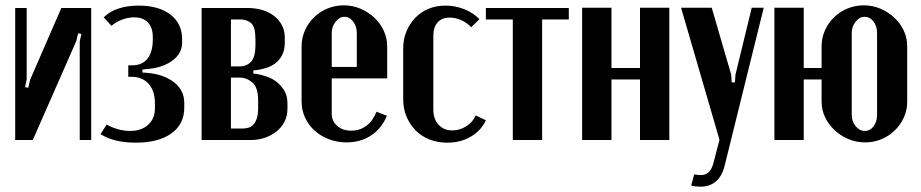

<svg xmlns="http://www.w3.org/2000/svg" viewBox="-20 -525 3454 720"><path d="M322 -495V0H279V-369L285 -398L273 -400L266 -371L103 0H37V-495H80V-227L74 -198L86 -196L93 -226L210 -495Z M489 10Q407 10 357 -22L380 -58Q399 -47 422 -40.5Q445 -34 468 -34Q510 -34 535.5 -57Q561 -80 561 -119V-136Q561 -184 538 -210Q515 -236 476 -237H461V-280H476Q513 -280 533 -305Q553 -330 553 -378V-386Q553 -422 534.5 -441Q516 -460 483 -460Q461 -460 438 -451.5Q415 -443 398 -428L369 -460Q391 -482 424.5 -493Q458 -504 500 -504Q575 -504 619 -470.5Q663 -437 663 -377V-366Q663 -324 625.5 -297Q588 -270 530 -266L514 -264V-253L530 -252Q593 -247 632 -217Q671 -187 671 -139V-121Q671 -59 622.5 -24.5Q574 10 489 10Z M1048 -367Q1048 -337 1037.5 -317.5Q1027 -298 1011 -286.5Q995 -275 976 -269.5Q957 -264 941 -262L930 -261V-249L941 -248Q959 -245 980 -238Q1001 -231 1018 -217.5Q1035 -204 1046.5 -184.5Q1058 -165 1058 -137V-118Q1058 -90 1046.5 -68Q1035 -46 1015.5 -31Q996 -16 972 -8Q948 0 922 0H736V-495H911Q934 -495 958 -489Q982 -483 1002 -469.5Q1022 -456 1035 -434.5Q1048 -413 1048 -383ZM879 -276Q905 -276 921.5 -293.5Q938 -311 938 -359V-376Q938 -424 922 -438Q906 -452 882 -452H846V-276ZM948 -149Q948 -197 926.5 -215.5Q905 -234 879 -234H846V-43H889Q901 -43 911.5 -46Q922 -49 930 -57.5Q938 -66 943 -81Q948 -96 948 -119Z M1111 -351Q1111 -383 1123.5 -411Q1136 -439 1157.5 -460Q1179 -481 1208 -493Q1237 -505 1269 -505Q1302 -505 1331.5 -492.5Q1361 -480 1383.5 -459Q1406 -438 1419 -410Q1432 -382 1432 -351V-231H1224V-98Q1224 -71 1244.5 -53Q1265 -35 1297 -35Q1329 -35 1353.5 -53Q1378 -71 1392 -106L1431 -91Q1411 -43 1371.5 -17Q1332 9 1279 9Q1244 9 1213 -3Q1182 -15 1159.5 -35.5Q1137 -56 1124 -84Q1111 -112 1111 -144ZM1318 -274V-401Q1318 -426 1304.5 -444Q1291 -462 1271 -462Q1253 -462 1238.5 -443.5Q1224 -425 1224 -401V-274Z M1492 -343Q1492 -378 1504 -407Q1516 -436 1537 -458Q1558 -480 1587 -492Q1616 -504 1650 -504Q1687 -504 1721 -490.5Q1755 -477 1778 -453L1747 -423Q1731 -440 1709.5 -449.5Q1688 -459 1666 -459Q1637 -459 1621 -441Q1605 -423 1605 -391V-114Q1605 -79 1624.5 -57.5Q1644 -36 1676 -36Q1704 -36 1728.5 -51.5Q1753 -67 1764 -92L1802 -74Q1784 -35 1745.5 -12.5Q1707 10 1657 10Q1621 10 1590.5 -2Q1560 -14 1538.5 -36Q1517 -58 1504.5 -87.5Q1492 -117 1492 -153Z M2113 -452H2013V0H1903V-452H1802V-495H2113Z M2273 -496V-270H2380V-496H2490V0H2380V-227H2273V0H2163V-496Z M2649 -496 2722 -245 2724 -216H2736L2738 -245L2799 -496H2844L2697 98Q2677 175 2606 175Q2588 175 2572 171L2583 129Q2595 131 2606 131.5Q2617 132 2626.5 128Q2636 124 2643 114.5Q2650 105 2655 88L2678 -1L2534 -496Z M3219 -505Q3252 -505 3281.5 -492.5Q3311 -480 3333.5 -459Q3356 -438 3369 -410.5Q3382 -383 3382 -352V-143Q3382 -112 3369.5 -84.5Q3357 -57 3335.5 -36Q3314 -15 3285.5 -3Q3257 9 3224 9Q3191 9 3161.5 -3.5Q3132 -16 3109.5 -37Q3087 -58 3074 -85.5Q3061 -113 3061 -143V-227H2994V0H2884V-496H2994V-270H3061V-352Q3061 -383 3073.5 -411Q3086 -439 3107.5 -460Q3129 -481 3158 -493Q3187 -505 3219 -505ZM3222 -462Q3203 -462 3188.5 -443.5Q3174 -425 3174 -401V-94Q3174 -70 3188.5 -52Q3203 -34 3223 -34Q3243 -34 3256 -51.5Q3269 -69 3269 -94V-401Q3269 -427 3255.5 -444.5Q3242 -462 3222 -462Z"/></svg>

Font: Moniqa ExtBd Paragraph
Style: Regular
Weight: 800
Designer: Rajesh Rajput
Foundry: Rajesh Rajput
Version: Version 1.000